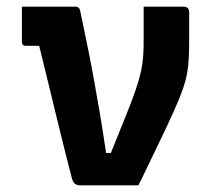

<svg xmlns="http://www.w3.org/2000/svg" viewBox="-20 -558 640 578"><path d="M97.9 -420.1H81.7Q75 -420.1 69.3 -420.1Q63.6 -420.1 56.9 -420.1Q51.9 -420.1 48.9 -423.1Q45.9 -426.1 45.9 -431.1Q45.9 -458 45.9 -484.5Q45.9 -511 45.9 -538Q72.1 -538 99.1 -538Q126.2 -538 153.6 -538Q181.1 -538 207.2 -538Q213.6 -538 217.3 -534Q221 -530 222 -522.6Q231.4 -476.5 241.2 -429.6Q251 -382.7 260.4 -331.8Q269.8 -280.9 279.6 -223.1Q289.4 -165.3 299.4 -97.5H313.7Q341.6 -166.3 360.1 -212.3Q378.6 -258.2 389 -289.1Q399.4 -320 404.5 -343.5Q409.5 -367 411.1 -389.7Q412.7 -412.3 412.5 -443.3Q412.5 -464 412.5 -484.6Q412.5 -505.3 412.5 -526V-538Q443.2 -538 472.5 -538Q501.9 -538 532.4 -538Q538.1 -538 541.9 -536.1Q545.7 -534.2 547.6 -530.5Q549.5 -526.7 549.5 -520.8V-442.6Q549.5 -410.1 548.4 -385.3Q547.4 -360.5 543.1 -337.1Q538.9 -313.7 529 -285.9Q519.1 -258.2 502.2 -220.8Q485.3 -183.3 459.5 -129.7Q433.7 -76 396.8 0Q352.2 0 308.1 0Q264.1 0 223.6 0Q212.1 0 205.8 -4.5Q199.5 -9 196.2 -22.4Q189.6 -46.6 178.2 -92.2Q166.8 -137.9 152.8 -195Q138.8 -252.1 124.7 -310.9Q110.7 -369.8 97.9 -420.1Z"/></svg>

Font: Recursive Sans Linear Light
Style: Regular
Weight: 300
Version: Version 1.085